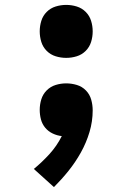

<svg xmlns="http://www.w3.org/2000/svg" viewBox="-20 -548 540 783"><path d="M200 215 118 141Q152 113 182 80Q212 47 232 7Q213 5 195 -3.5Q177 -12 164.5 -27Q152 -42 147 -61Q142 -80 142 -100Q142 -122 148.5 -143Q155 -164 170.5 -179.5Q186 -195 207 -201.5Q228 -208 250 -208Q272 -208 293.5 -201.5Q315 -195 330.5 -179Q346 -163 352 -141.5Q358 -120 358 -98Q358 -53 345 -9.5Q332 34 310 73.5Q288 113 260 148Q232 183 200 215ZM250 -312Q228 -312 207 -318.5Q186 -325 170.5 -340.5Q155 -356 148.5 -377Q142 -398 142 -420Q142 -442 148.5 -463Q155 -484 170.5 -499.5Q186 -515 207 -521.5Q228 -528 250 -528Q272 -528 293 -521.5Q314 -515 329.5 -499.5Q345 -484 351.5 -463Q358 -442 358 -420Q358 -398 351.5 -377Q345 -356 329.5 -340.5Q314 -325 293 -318.5Q272 -312 250 -312Z"/></svg>

Font: Iosevka Aile Heavy
Style: Regular
Weight: 900
Designer: Belleve Invis
Foundry: Belleve Invis
Version: Version 31.1.0; ttfautohint (v1.8.4)